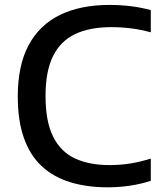

<svg xmlns="http://www.w3.org/2000/svg" viewBox="-20 -770 674 799"><path d="M428 9.5Q341.5 9.5 272.2 -11.8Q203 -33 154.2 -78Q105.5 -123 79.8 -195Q54 -267 54 -368.5Q54 -498 99.2 -582.2Q144.5 -666.5 229.8 -708Q315 -749.5 435.5 -749.5Q482.5 -749.5 524.5 -744.2Q566.5 -739 607.5 -728V-635.5Q568 -646.5 526.8 -651.8Q485.5 -657 442.5 -657Q353 -657 292.2 -628Q231.5 -599 200.5 -536Q169.5 -473 169.5 -370.5Q169.5 -264.5 201 -201.5Q232.5 -138.5 291.8 -110.8Q351 -83 435.5 -83Q480 -83 521.2 -89.5Q562.5 -96 607.5 -110V-17.5Q567.5 -4.5 522.2 2.5Q477 9.5 428 9.5Z"/></svg>

Font: Encode Sans SemiExpanded Medium
Style: Regular
Weight: 500
Width: 6
Designer: Multiple Designers
Foundry: Impallari Type
Version: Version 3.002